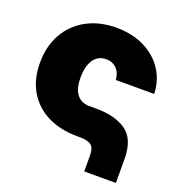

<svg xmlns="http://www.w3.org/2000/svg" viewBox="-122 -632 827 877"><g transform="rotate(20 291.5 -193.5)"><path d="M382.3 140.1V64.5Q382.3 25.9 365 12.9Q347.7 0 308.6 0H297.9Q215.3 0 153.3 -30.8Q91.3 -61.5 56.9 -119.4Q22.5 -177.2 22.5 -257.8Q22.5 -338.4 56.9 -399.2Q91.3 -460 153.3 -493.7Q215.3 -527.3 297.9 -527.3Q373.5 -527.3 432.1 -498.8Q490.7 -470.2 524.9 -419.4Q559.1 -368.7 561.5 -301.8H375Q372.6 -336.4 352.8 -356.2Q333 -376 301.8 -376Q263.2 -376 241.5 -344.7Q219.7 -313.5 219.7 -257.8Q219.7 -202.6 241.5 -175.5Q263.2 -148.4 301.8 -148.4H335Q428.2 -148.4 482.2 -110.1Q536.1 -71.8 536.1 26.4V140.1Z"/></g></svg>

Font: Inter Display Black
Style: Regular
Weight: 900
Designer: Rasmus Andersson
Foundry: rsms
Version: Version 4.000;git-a52131595